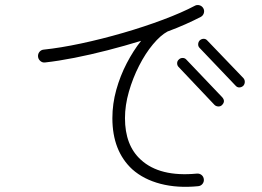

<svg xmlns="http://www.w3.org/2000/svg" viewBox="-20 -757 1040 762"><path d="M766 -18Q684 -10 617 -27.5Q550 -45 505 -85Q426 -158 426 -288Q426 -345 441.5 -400.5Q457 -456 483 -506Q509 -556 540 -595Q475 -575 407 -557.5Q339 -540 275.5 -527.5Q212 -515 158 -509Q148 -508 140 -515Q132 -522 131 -532Q130 -543 136.5 -551Q143 -559 153 -560Q220 -567 302 -584.5Q384 -602 468.5 -626.5Q553 -651 627.5 -679Q702 -707 753 -734Q762 -739 772 -736Q782 -733 787 -724Q792 -715 789 -705Q786 -695 777 -690Q750 -676 716.5 -661Q683 -646 645 -632Q617 -617 587 -581Q557 -545 532 -496Q507 -447 491.5 -393Q476 -339 476 -288Q476 -180 539 -123Q614 -54 761 -68Q772 -69 780 -62.5Q788 -56 789 -45Q790 -35 783.5 -27Q777 -19 766 -18ZM945 -416Q938 -410 929.5 -410Q921 -410 915 -417L772 -567Q766 -573 766.5 -582Q767 -591 773 -597Q780 -603 788.5 -603Q797 -603 803 -596L946 -447Q952 -440 951.5 -431Q951 -422 945 -416ZM861 -340Q855 -334 846 -334.5Q837 -335 831 -341L689 -491Q683 -497 683 -506Q683 -515 690 -521Q696 -527 705 -527Q714 -527 720 -520L862 -371Q876 -355 861 -340Z"/></svg>

Font: Kurewa Gothic CJK TC Regular
Style: Regular
Weight: 400
Designer: Max Yao
Foundry: Max-Everyday
Version: Version 1.071; ttfautohint (v1.8.3)